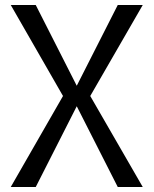

<svg xmlns="http://www.w3.org/2000/svg" viewBox="-20 -748 614 768"><path d="M123 0H23L232 -364L23 -728H123L287 -405L451 -728H551L341 -364L551 0H451L287 -323Z"/></svg>

Font: Murecho
Style: Regular
Weight: 400
Designer: Neil Summerour
Foundry: Positype
Version: Version 1.010; ttfautohint (v1.8.3)